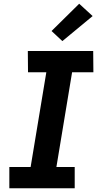

<svg xmlns="http://www.w3.org/2000/svg" viewBox="-20 -1008 540 1028"><path d="M30 0V-114H144L228 -621H130L129 -735H479L480 -621H366L282 -114H380V0ZM314 -788 256 -842 404 -988 476 -922Z"/></svg>

Font: Iosevka Curly Heavy
Style: Italic
Weight: 900
Italic angle: -9°
Monospace: yes
Designer: Belleve Invis
Foundry: Belleve Invis
Version: Version 22.1.2; ttfautohint (v1.8.4)